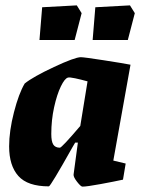

<svg xmlns="http://www.w3.org/2000/svg" viewBox="-20 -686 530 715"><path d="M402 -88 448 -77 438 -17Q406 -10 354.5 -0.5Q303 9 287 9Q281 9 267 -9Q253 -27 254 -36L270 -155H260L250 -138Q168 8 162 8Q83 8 48.5 -30.5Q14 -69 14 -141Q14 -198 32 -268Q50 -338 72 -375Q103 -400 181 -436.5Q259 -473 281 -473Q293 -473 367 -461.5Q441 -450 466 -445ZM279 -217 306 -383Q281 -390 259.5 -394.5Q238 -399 233 -397Q221 -394 206.5 -364Q192 -334 181.5 -286.5Q171 -239 171 -187Q171 -159 178.5 -147.5Q186 -136 203 -136Q210 -136 279 -217ZM137 -659 266 -666 284 -637 258 -537H127ZM335 -659 464 -666 482 -637 456 -537H325Z"/></svg>

Font: Grenze ExtraBold
Style: Italic
Weight: 800
Italic angle: -10°
Designer: Renata Polastri
Foundry: Omnibus-Type
Version: Version 1.002; ttfautohint (v1.8)